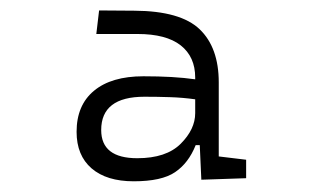

<svg xmlns="http://www.w3.org/2000/svg" viewBox="-20 -723 626 366"><path d="M363.8 -380.4 360.8 -446.3H353Q339.4 -412.1 313.7 -394.8Q288.1 -377.4 234.9 -377.4Q183.1 -377.4 154.5 -402.1Q126 -426.8 126 -471.7Q126 -522.5 159.2 -550Q192.4 -577.6 253.4 -577.6Q281.7 -577.6 306.9 -576.2Q332 -574.7 352.1 -571.8V-575.2Q352.1 -614.7 324.5 -636.5Q296.9 -658.2 242.2 -658.2H163.6L168.9 -703.1L236.3 -702.6Q324.2 -702.1 360.6 -667.2Q397 -632.3 397 -565.9V-424.8L449.2 -418.5V-383.3ZM352.1 -526.4V-533.7Q327.6 -537.1 303.7 -537.8Q279.8 -538.6 255.4 -538.6Q172.9 -538.6 172.9 -475.1Q172.9 -421.4 241.7 -421.4Q296.9 -421.4 324.5 -449Q352.1 -476.6 352.1 -507.3Z"/></svg>

Font: Cascadia Mono ExtraLight
Style: Regular
Weight: 200
Monospace: yes
Designer: Aaron Bell
Foundry: Saja Typeworks
Version: Version 2404.023; ttfautohint (v1.8.4)